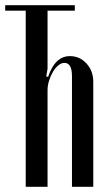

<svg xmlns="http://www.w3.org/2000/svg" viewBox="-22 -719 416 739"><path d="M266 -678H161V-454L156 -425L163 -423Q190 -503 247 -503Q285 -503 311 -474.5Q337 -446 337 -404V0H255V-426Q255 -477 226 -477Q214 -477 202.5 -467.5Q191 -458 182 -443Q173 -428 167 -409Q161 -390 161 -372V0H77V-678H-2V-699H266Z"/></svg>

Font: Moniqa SemBd Narrow Heading
Style: Regular
Weight: 600
Width: 4
Designer: Rajesh Rajput
Foundry: Rajesh Rajput
Version: Version 1.000